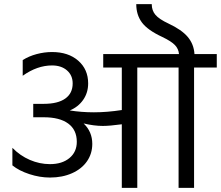

<svg xmlns="http://www.w3.org/2000/svg" viewBox="-20 -910 1070 930"><path d="M40 -109V-194Q77 -156 124.5 -135.5Q172 -115 222 -115Q281 -115 316.5 -144.5Q352 -174 352 -223Q352 -281 310.5 -311.5Q269 -342 192 -342H141V-407H192Q260 -407 296 -432.5Q332 -458 332 -506Q332 -545 304.5 -569Q277 -593 232 -593Q160 -593 90 -543V-619Q120 -638 157.5 -648Q195 -658 232 -658Q311 -658 359 -616Q407 -574 407 -506Q407 -461 383 -426.5Q359 -392 318 -375Q375 -366 435 -366Q499 -366 570 -377V-583H480V-648H847Q845 -673 827.5 -691.5Q810 -710 766 -731Q695 -764 667.5 -801Q640 -838 640 -890H715Q715 -859 733 -838Q751 -817 796 -796Q860 -766 889.5 -731Q919 -696 922 -648H1030V-583H920V0H845V-583H645V0H570V-308Q511 -300 478 -300Q436 -300 385 -312Q427 -272 427 -213Q427 -166 401.5 -129Q376 -92 329 -71Q282 -50 222 -50Q173 -50 122.5 -66.5Q72 -83 40 -109Z"/></svg>

Font: Madhuban Light
Style: Regular
Weight: 300
Designer: jaikishan Patel
Foundry: MagicType
Version: Version 1.000